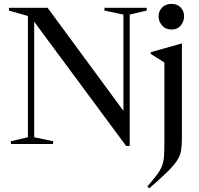

<svg xmlns="http://www.w3.org/2000/svg" viewBox="-20 -756 1047 1008"><path d="M126.5 -35.5V-672L27 -700.5V-715H230L628 -174V-679.5L528.5 -700.5V-715H750.5V-700.5L661 -679.5V10H642L159.5 -642V-35.5L259 -14.5V0H37V-14.5ZM880.5 -601Q849 -601 830.8 -622.5Q812.5 -644 812.5 -670.5Q812.5 -697 830.8 -716.2Q849 -735.5 880.5 -735.5Q912 -735.5 929.2 -716.2Q946.5 -697 946.5 -670.5Q946.5 -644 929.2 -622.5Q912 -601 880.5 -601ZM843 -428 771.5 -473V-482L933 -527.5H935V-32Q935 6 931 32.5Q927 59 911.2 84.2Q895.5 109.5 860.8 144Q826 178.5 764 232.5L753.5 223Q786.5 185 804.8 160.2Q823 135.5 831 113.8Q839 92 841 64.5Q843 37 843 -6Z"/></svg>

Font: Newsreader Display
Style: Regular
Weight: 400
Designer: Hugues Gentile
Foundry: Production Type
Version: Version 1.001